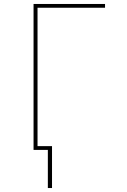

<svg xmlns="http://www.w3.org/2000/svg" viewBox="-20 -755 640 967"><path d="M221 192V0H149V-735H509V-716H169V-19H242V192Z"/></svg>

Font: Iosevka Curly Thin Extended
Style: Regular
Weight: 100
Width: 7
Monospace: yes
Designer: Belleve Invis
Foundry: Belleve Invis
Version: Version 11.1.0; ttfautohint (v1.8.3)